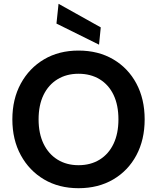

<svg xmlns="http://www.w3.org/2000/svg" viewBox="-20 -978 826 1010"><path d="M393 12Q290 12 212 -34Q134 -80 89.5 -161.5Q45 -243 45 -350Q45 -457 89.5 -538.5Q134 -620 212 -666Q290 -712 393 -712Q497 -712 575.5 -666Q654 -620 697.5 -538.5Q741 -457 741 -350Q741 -243 697.5 -161.5Q654 -80 575.5 -34Q497 12 393 12ZM393 -109Q457 -109 504.5 -138.5Q552 -168 577.5 -222Q603 -276 603 -350Q603 -425 577.5 -478.5Q552 -532 504.5 -561Q457 -590 393 -590Q330 -590 282.5 -561Q235 -532 209 -478.5Q183 -425 183 -350Q183 -276 209 -222Q235 -168 282.5 -138.5Q330 -109 393 -109ZM501 -743 277 -854 288 -958 510 -834Z"/></svg>

Font: DM Sans 17pt
Style: Bold
Weight: 700
Version: Version 4.004;gftools[0.9.30]